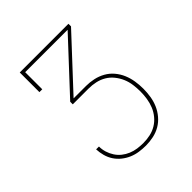

<svg xmlns="http://www.w3.org/2000/svg" viewBox="-200 -868 1001 1001"><g transform="rotate(-45 300.0 -367.5)"><path d="M302 0Q278 0 253.5 -3.5Q229 -7 206.5 -16.5Q184 -26 164.5 -41.5Q145 -57 131.5 -77.5Q118 -98 111.5 -122Q105 -146 104 -170H125Q125 -148 131.5 -127Q138 -106 150 -87.5Q162 -69 179 -55.5Q196 -42 216.5 -33.5Q237 -25 258.5 -22Q280 -19 302 -19Q328 -19 353 -24.5Q378 -30 399.5 -43Q421 -56 437.5 -76Q454 -96 463.5 -119.5Q473 -143 477 -168.5Q481 -194 481 -220Q481 -245 477.5 -271Q474 -297 464 -320.5Q454 -344 437.5 -364.5Q421 -385 399 -398Q377 -411 351.5 -416.5Q326 -422 300 -422H184V-441L440 -716H127V-590H106V-735H465V-716L209 -441H300Q328 -441 356 -435Q384 -429 409 -415Q434 -401 452.5 -379Q471 -357 482 -331Q493 -305 497.5 -276.5Q502 -248 502 -220Q502 -191 497.5 -163Q493 -135 482 -109.5Q471 -84 452.5 -62Q434 -40 410 -26Q386 -12 358 -6Q330 0 302 0Z"/></g></svg>

Font: Iosevka Etoile Thin
Style: Regular
Weight: 100
Designer: Belleve Invis
Foundry: Belleve Invis
Version: Version 22.1.2; ttfautohint (v1.8.4)